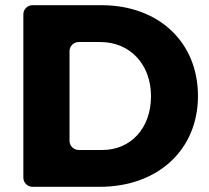

<svg xmlns="http://www.w3.org/2000/svg" viewBox="-20 -720 807 740"><path d="M70 -665V-35C70 -16 86 0 105 0H364C589 0 743 -143 743 -350C743 -558 591 -700 371 -700H105C86 -700 70 -684 70 -665ZM283 -558H367C480 -558 562 -473 562 -349C562 -226 484 -142 375 -142H283C264 -142 248 -158 248 -177V-523C248 -542 264 -558 283 -558Z"/></svg>

Font: Trueno
Style: RoundBd
Weight: 700
Designer: Julieta Ulanovsky, Jasper
Foundry: Julieta Ulanovsky, Cannot Into Space Fonts
Version: Version 3.001